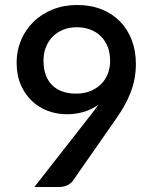

<svg xmlns="http://www.w3.org/2000/svg" viewBox="-20 -748 620 768"><path d="M338.5 -282.5 117.5 0H216C228.3 0 239.4 -2.3 249.3 -7C259.1 -11.7 266.5 -17.7 271.5 -25L441 -268C453.7 -286 465.1 -303.8 475.2 -321.2C485.4 -338.8 494.1 -356.6 501.2 -374.8C508.4 -392.9 513.9 -411.7 517.7 -431C521.6 -450.3 523.5 -470.8 523.5 -492.5C523.5 -527.2 518 -558.9 507 -587.8C496 -616.6 480.3 -641.4 460 -662.3C439.7 -683.1 415 -699.3 386 -710.8C357 -722.3 324.7 -728 289 -728C253 -728 220.2 -722 190.5 -710C160.8 -698 135.3 -681.6 114 -660.8C92.7 -639.9 76.1 -615.5 64.2 -587.5C52.4 -559.5 46.5 -529.7 46.5 -498C46.5 -464.3 52.1 -434.6 63.2 -408.8C74.4 -382.9 89.3 -361.3 108 -343.8C126.7 -326.3 148 -313.1 172 -304.3C196 -295.4 221 -291 247 -291C271 -291 293.7 -294.2 315 -300.5C336.3 -306.8 355.8 -316.3 373.5 -329C368.2 -321.3 362.7 -313.8 357 -306.3C351.3 -298.8 345.2 -290.8 338.5 -282.5ZM420.5 -504.5C420.5 -486.5 417.5 -469.6 411.5 -453.8C405.5 -437.9 396.7 -424.1 385 -412.2C373.3 -400.4 359.1 -391 342.2 -384C325.4 -377 306 -373.5 284 -373.5C243 -373.5 211.1 -384.9 188.2 -407.8C165.4 -430.6 154 -463.3 154 -506C154 -525.3 157.2 -543.1 163.5 -559.2C169.8 -575.4 178.8 -589.4 190.5 -601.2C202.2 -613.1 216.2 -622.3 232.5 -629C248.8 -635.7 267.2 -639 287.5 -639C306.8 -639 324.7 -635.9 341 -629.8C357.3 -623.6 371.4 -614.7 383.3 -603C395.1 -591.3 404.3 -577.3 410.8 -560.8C417.3 -544.3 420.5 -525.5 420.5 -504.5Z"/></svg>

Font: Lato Semibold
Style: Regular
Weight: 600
Designer: Lukasz Dziedzic
Foundry: tyPoland Lukasz Dziedzic
Version: Version 2.006; 2014-01-15